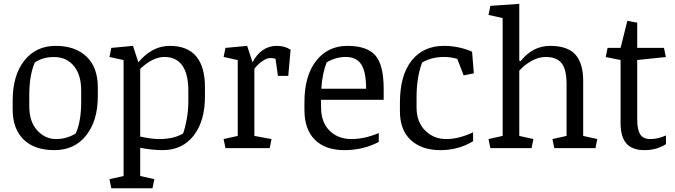

<svg xmlns="http://www.w3.org/2000/svg" viewBox="-20 -783 3571 1015"><path d="M409.2 -303.7Q409.2 -387.2 370.8 -433.8Q332.5 -480.5 269.5 -481.4Q206.5 -482.4 164.1 -452.6Q134.8 -386.2 134.8 -279.3V-221.2Q134.8 -139.2 177 -93.5Q219.2 -47.9 275.9 -47.9Q332.5 -47.9 379.9 -77.1Q409.2 -138.7 409.2 -245.6ZM46.9 -204.6V-250Q46.9 -384.8 108.6 -462.6Q170.4 -540.5 274.4 -540.5Q378.4 -540.5 437.7 -483.6Q497.1 -426.8 497.1 -320.3V-274.4Q497.1 -145 435.5 -67.1Q374 10.7 267.6 10.7Q161.1 10.7 104 -46.1Q46.9 -103 46.9 -204.6Z M975.6 -245.6V-303.7Q975.6 -391.6 943.6 -436.8Q911.6 -481.9 849.6 -481.9Q787.6 -481.9 721.2 -418.9V-61Q779.8 -47.9 822.3 -47.9Q898.4 -47.9 947.8 -77.1Q958 -104 966.8 -150.9Q975.6 -197.8 975.6 -245.6ZM877.4 -540.5Q1063.5 -540.5 1063.5 -320.3V-274.4Q1063.5 -142.1 1003.4 -65.7Q943.4 10.7 839.8 10.7Q785.2 10.7 721.2 -1.5V147.5L795.9 164.1L786.1 212.4H568.4L558.6 164.1L633.3 147.5V-465.3L558.6 -481.9L568.4 -529.8L683.1 -540.5L711.4 -453.6Q784.2 -540.5 877.4 -540.5Z M1443.4 -540.5Q1486.3 -540.5 1516.1 -520L1503.9 -381.8H1449.2L1436.5 -472.2Q1426.8 -476.1 1408.2 -476.1Q1389.6 -476.1 1364.7 -458.3Q1339.8 -440.4 1324.7 -418.9V-64.5L1415.5 -47.9L1405.8 0H1171.9L1162.1 -47.9L1236.8 -64.5V-465.3L1162.1 -481.9L1171.9 -529.8L1286.6 -540.5L1314.9 -453.6Q1361.3 -540.5 1443.4 -540.5Z M1915.5 -314Q1915.5 -402.8 1889.9 -442.4Q1864.3 -481.9 1807.6 -481.9Q1778.8 -481.9 1751 -473.1Q1723.1 -464.4 1706.5 -452.6Q1683.6 -393.6 1678.7 -314ZM1589.4 -202.1V-242.7Q1589.4 -382.8 1651.4 -461.7Q1713.4 -540.5 1816.9 -540.5Q1920.4 -540.5 1964.4 -490Q2008.3 -439.5 2008.3 -314V-255.4H1677.2V-218.3Q1677.2 -136.2 1722.4 -92Q1767.6 -47.9 1837.4 -47.9Q1907.2 -47.9 1982.4 -79.6V-32.7Q1900.4 10.7 1800.3 10.7Q1700.2 10.7 1644.8 -43.9Q1589.4 -98.6 1589.4 -202.1Z M2094.2 -194.8V-240.2Q2094.2 -384.8 2156 -462.6Q2217.8 -540.5 2326.7 -540.5Q2404.8 -540.5 2475.6 -509.8L2484.9 -395.5L2431.2 -384.3L2397.5 -471.7Q2362.8 -481.9 2328.6 -481.9Q2262.2 -481.9 2211.4 -452.6Q2182.1 -372.6 2182.1 -269.5V-216.3Q2182.1 -138.2 2227.5 -93Q2272.9 -47.9 2339.4 -47.9Q2405.8 -47.9 2481 -83.5V-36.6Q2404.8 10.7 2307.6 10.7Q2210 10.7 2152.1 -42.2Q2094.2 -95.2 2094.2 -194.8Z M3063 -354.5V-64.5L3137.7 -47.9L3127.9 0H2910.2L2900.4 -47.9L2975.1 -64.5V-337.9Q2975.1 -415.5 2949 -448.7Q2922.9 -481.9 2864.7 -481.9Q2827.6 -481.9 2789.8 -460.9Q2752 -439.9 2725.1 -409.2V-64.5L2799.8 -47.9L2790 0H2572.3L2562.5 -47.9L2637.2 -64.5V-687.5L2562.5 -704.1L2572.3 -752L2725.1 -762.7V-462.4L2731.9 -459.5Q2795.9 -540.5 2888.2 -540.5Q2980.5 -540.5 3021.7 -494.6Q3063 -448.7 3063 -354.5Z M3260.7 -131.8V-465.8L3182.1 -481.4L3191.9 -529.8H3260.7L3296.4 -672.9L3348.6 -663.1V-529.8H3490.2L3500 -481.4L3348.6 -465.8V-150.9Q3348.6 -99.1 3364 -73.5Q3379.4 -47.9 3418.9 -47.9Q3458.5 -47.9 3500.5 -66.9V-21Q3451.7 10.7 3387.2 10.7Q3322.3 10.7 3291.5 -24.4Q3260.7 -59.6 3260.7 -131.8Z"/></svg>

Font: NoticiaText-Regular
Style: Regular
Weight: 400
Designer: JM Sole
Foundry: JM Sole
Version: Version 1.003